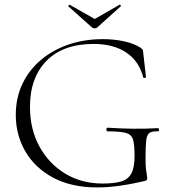

<svg xmlns="http://www.w3.org/2000/svg" viewBox="-20 -807 753 839"><path d="M404 12Q292 12 212.5 -30.5Q133 -73 91 -145Q49 -217 49 -305Q49 -379 77.5 -439.5Q106 -500 157.5 -544Q209 -588 278.5 -612Q348 -636 430 -636Q478 -636 522 -626.5Q566 -617 595 -598Q604 -591 604.5 -587Q605 -583 606 -575L618 -470Q618 -468 612.5 -466.5Q607 -465 606 -469Q587 -541 531 -578Q475 -615 389 -615Q256 -615 183.5 -541.5Q111 -468 111 -340Q111 -242 152.5 -166.5Q194 -91 265.5 -48Q337 -5 428 -5Q479 -5 509.5 -14Q540 -23 554 -49Q568 -75 568 -126Q568 -174 561.5 -196.5Q555 -219 530.5 -226Q506 -233 451 -233Q445 -233 445 -241Q445 -249 450 -249Q512 -245 563 -244.5Q614 -244 670 -247Q675 -247 675 -240Q675 -233 670 -233Q645 -234 633.5 -226.5Q622 -219 619 -194Q616 -169 616 -116Q616 -83 618 -67Q620 -51 621.5 -43.5Q623 -36 623 -28Q623 -22 621 -20Q619 -18 612 -16Q562 -4 508 4Q454 12 404 12ZM382 -687 279 -779Q277 -781 280.5 -784Q284 -787 285 -786L394 -724L502 -786Q504 -788 507 -784.5Q510 -781 507 -779L405 -687Q401 -683 394 -683Q387 -683 382 -687Z"/></svg>

Font: Cormorant Garamond Light Light
Style: Regular
Weight: 300
Version: Version 4.001